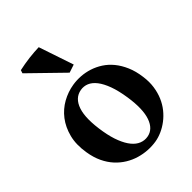

<svg xmlns="http://www.w3.org/2000/svg" viewBox="-215 -836 954 954"><g transform="rotate(-45 262.0 -359.5)"><path d="M494.6 -260.3Q500 -221.7 495.1 -187.7Q490.2 -153.8 478 -125.2Q465.8 -96.7 447.3 -73.5Q428.7 -50.3 406.2 -33.2Q383.8 -16.1 359.1 -5.1Q334.5 5.9 310.1 9.8Q282.7 14.2 253.4 12.5Q224.1 10.7 195.1 2.2Q166 -6.3 139.4 -22.5Q112.8 -38.6 90.6 -62.7Q68.4 -86.9 52.7 -119.9Q37.1 -152.8 30.3 -195.3Q20 -257.8 32.7 -307.1Q45.4 -356.4 73 -392.3Q100.6 -428.2 139.6 -450Q178.7 -471.7 221.7 -478.5Q249 -482.9 278.1 -481Q307.1 -479 335.4 -470Q363.8 -460.9 389.9 -444.1Q416 -427.2 437.3 -401.4Q458.5 -375.5 473.6 -340.6Q488.8 -305.7 494.6 -260.3ZM299.8 -35.2Q344.7 -43 363.3 -95.9Q381.8 -148.9 367.7 -242.7Q359.4 -297.4 345.5 -335.4Q331.5 -373.5 313.5 -396.7Q295.4 -419.9 274.2 -428.7Q252.9 -437.5 230 -433.6Q181.2 -425.3 162.6 -369.6Q144 -314 161.6 -210.4Q169.9 -161.6 184.1 -126.5Q198.2 -91.3 216.1 -69.8Q233.9 -48.3 255.4 -39.8Q276.9 -31.2 299.8 -35.2ZM88.4 -713.9Q105 -717.8 124 -720.9Q143.1 -724.1 162.1 -726.6Q181.2 -729 199.2 -730.2Q217.3 -731.4 231.9 -731.9L293.9 -547.9L251 -533.7L83 -697.3Z"/></g></svg>

Font: Varendra
Style: Regular
Weight: 700
Designer: Jacob Thomas
Foundry: Bangla Type Foundry
Version: Version 1.008